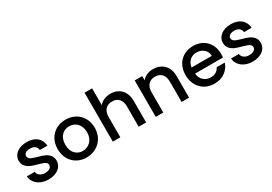

<svg xmlns="http://www.w3.org/2000/svg" viewBox="28 -1622 3565 2514"><g transform="rotate(-30 1810.5 -365.5)"><path d="M77 -79C117 -24 188 9 275 9C403 9 486 -60 486 -154C485 -189 476 -218 457 -239C420 -282 372 -299 292 -320C262 -329 239 -336 224 -342C193 -353 169 -373 169 -402C169 -439 202 -464 262 -464C323 -464 361 -432 365 -383H479C474 -492 391 -560 266 -560C138 -560 54 -490 54 -401C54 -365 64 -336 83 -314C121 -270 168 -255 251 -232C336 -208 374 -194 374 -153C374 -114 337 -87 273 -87C212 -87 167 -122 163 -169H45C46 -136 57 -106 77 -79Z M572 -276C572 -105 691 9 848 9C901 9 949 -3 993 -27C1080 -74 1134 -164 1134 -276C1134 -332 1122 -382 1097 -425C1048 -512 958 -560 853 -560C800 -560 753 -548 710 -525C625 -478 572 -388 572 -276ZM688 -276C688 -397 762 -461 851 -461C939 -461 1017 -397 1017 -276C1017 -155 935 -90 848 -90C802 -90 764 -106 734 -139C703 -171 688 -217 688 -276Z M1247 0H1361V-308C1361 -407 1415 -461 1500 -461C1585 -461 1638 -407 1638 -308V0H1751V-325C1751 -476 1658 -560 1532 -560C1461 -560 1400 -534 1361 -487V-740H1247Z M1896 0H2010V-308C2010 -407 2064 -461 2149 -461C2234 -461 2287 -407 2287 -308V0H2400V-325C2400 -476 2305 -560 2174 -560C2109 -560 2047 -533 2010 -488V-551H1896Z M2543 -127C2590 -40 2677 9 2782 9C2847 9 2901 -7 2945 -40C2988 -72 3018 -113 3035 -164H2912C2887 -113 2843 -87 2782 -87C2739 -87 2703 -100 2674 -127C2645 -154 2628 -189 2625 -233H3046C3049 -250 3050 -268 3050 -289C3050 -450 2939 -560 2782 -560C2619 -560 2507 -447 2507 -276C2507 -219 2519 -170 2543 -127ZM2676 -427C2704 -452 2738 -464 2777 -464C2820 -464 2857 -451 2886 -426C2915 -401 2930 -367 2931 -325H2626C2631 -368 2648 -402 2676 -427Z M3164 -79C3204 -24 3275 9 3362 9C3490 9 3573 -60 3573 -154C3572 -189 3563 -218 3544 -239C3507 -282 3459 -299 3379 -320C3349 -329 3326 -336 3311 -342C3280 -353 3256 -373 3256 -402C3256 -439 3289 -464 3349 -464C3410 -464 3448 -432 3452 -383H3566C3561 -492 3478 -560 3353 -560C3225 -560 3141 -490 3141 -401C3141 -365 3151 -336 3170 -314C3208 -270 3255 -255 3338 -232C3423 -208 3461 -194 3461 -153C3461 -114 3424 -87 3360 -87C3299 -87 3254 -122 3250 -169H3132C3133 -136 3144 -106 3164 -79Z"/></g></svg>

Font: Poppins Medium
Style: Regular
Weight: 500
Designer: Ninad Kale (Devanagari), Jonny Pinhorn (Latin)
Foundry: Indian Type Foundry
Version: 4.004